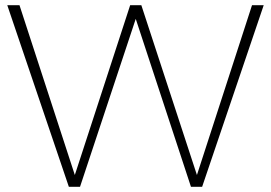

<svg xmlns="http://www.w3.org/2000/svg" viewBox="-20 -719 1044 739"><path d="M8 -699H55L274 -27H262L481 -699H524L744 -27H732L950 -699H995L758 0H715L497 -663H508L288 0H245Z"/></svg>

Font: Alexandria ExtraLight
Style: Regular
Weight: 250
Designer: Mohamed Gaber
Foundry: Kief Type Foundry
Version: Version 5.100